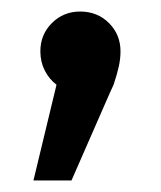

<svg xmlns="http://www.w3.org/2000/svg" viewBox="-20 -147 280 333"><path d="M119 -127Q149 -127 169 -107Q189 -87 189 -58Q189 -45 186 -31.5Q183 -18 177 0L171 13L104 166H38L78 0Q65 -10 57.5 -25Q50 -40 50 -58Q50 -87 70 -107Q90 -127 119 -127Z"/></svg>

Font: Firava
Style: Regular
Weight: 400
Designer: Carrois Corporate & Edenspiekermann AG
Foundry: Greg Finn Gibson
Version: Version 5.000